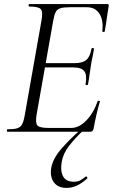

<svg xmlns="http://www.w3.org/2000/svg" viewBox="-20 -645 554 940"><path d="M16 0Q13.8 0 13.8 -6Q13.8 -12 16 -12Q47.8 -12 64.2 -17Q80.6 -22 88.4 -37Q96.2 -52 101.2 -81L183 -544Q191 -587 179.9 -600Q168.8 -613 122.8 -613Q120 -613 120 -619Q120 -625 122.8 -625H506.2Q514.2 -625 512.2 -616Q509.2 -597.8 505.6 -574.2Q502 -550.6 498.9 -528.2Q495.8 -505.8 492.8 -491.6Q491.8 -487.6 485.9 -488.7Q480 -489.8 480.8 -492.6Q487.2 -545.4 467 -577.5Q446.8 -609.6 405.4 -609.6H322.6Q292.2 -609.6 275.9 -604.7Q259.6 -599.8 252.5 -585.6Q245.4 -571.4 240.4 -543L159.4 -85Q152.4 -43.4 163 -31Q173.6 -18.6 218.6 -18.6H328.6Q366.8 -18.6 402.3 -54.9Q437.8 -91.2 458 -149.4Q459.2 -152.4 465.1 -151.3Q471 -150.2 469 -147.4Q460.8 -120.8 452.2 -83.7Q443.6 -46.6 438.2 -15Q435.2 0 422.2 0ZM410.8 -231.6Q409.8 -227.6 403.8 -228.1Q397.8 -228.6 398.8 -232.6Q406.8 -277.4 392.9 -296.2Q379 -315 337.6 -315H174.2L177.4 -335.8H344.6Q384 -335.8 402.6 -351.7Q421.2 -367.6 427.8 -406.2Q428.8 -410.4 434.8 -409.9Q440.8 -409.4 439.8 -404.4Q435.6 -375.6 431.6 -359.5Q427.6 -343.4 425.2 -325Q421.2 -302.4 418.5 -280.3Q415.8 -258.2 410.8 -231.6ZM306 275Q263.8 275 243.8 247.6Q223.8 220.2 230.8 177.2Q239 130.6 281.8 81.8Q324.6 33 379.2 -14L388.2 -7Q348.2 30.4 318.6 68.5Q289 106.6 282.2 147.6Q274.6 191.8 288.9 218.3Q303.2 244.8 341.4 244.8Q361.8 244.8 375 236.8Q388.2 228.8 400.4 219.2Q402.4 217.2 405.9 221.7Q409.4 226.2 407.4 228.2Q380 253.2 355.4 264.1Q330.8 275 306 275Z"/></svg>

Font: Cormorant Infant Light
Style: Italic
Weight: 300
Italic angle: -10°
Designer: Christian Thalmann (Catharsis Fonts)
Foundry: Catharsis Fonts
Version: Version 4.001